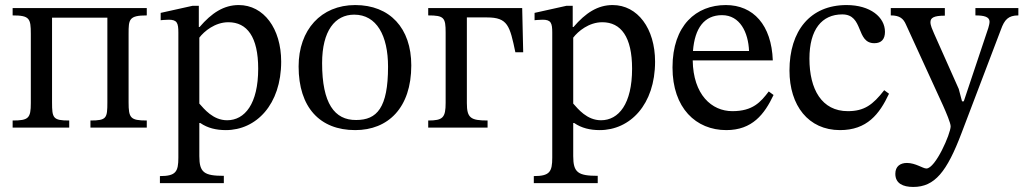

<svg xmlns="http://www.w3.org/2000/svg" viewBox="-20 -505 4051 760"><path d="M254 0V-28C190 -28 186 -37 186 -100V-435H405V-100C405 -37 402 -28 338 -28V0H561V-28C496 -28 489 -38 489 -100V-371C489 -428 490 -444 561 -444V-473H30V-444C97 -444 102 -432 102 -371V-97C102 -37 93 -28 30 -28V0Z M866 220V191C788 191 769 178 769 113V-18H773C802 2 836 10 874 10C994 10 1093 -91 1093 -261C1093 -392 1024 -485 925 -485C866 -485 818 -454 770 -398H767V-482H742L616 -454V-425C616 -425 635 -427 648 -427C681 -427 686 -414 686 -376V119C686 175 676 192 613 192V220ZM879 -29C823 -29 788 -74 769 -95V-356C788 -381 831 -417 884 -417C958 -417 1002 -359 1002 -233C1002 -94 949 -29 879 -29Z M1386 10C1516 10 1608 -78 1608 -246C1608 -394 1523 -485 1386 -485C1251 -485 1162 -387 1162 -242C1162 -80 1246 10 1386 10ZM1390 -30C1304 -29 1255 -96 1255 -255C1255 -383 1306 -447 1382 -447C1471 -447 1516 -364 1516 -241C1516 -78 1472 -30 1390 -30Z M1910 0V-28C1843 -28 1828 -38 1828 -97V-436H1908C1990 -436 1998 -403 2020 -298H2051L2047 -473H1675V-444C1738 -444 1744 -435 1744 -376V-98C1744 -39 1733 -28 1675 -28V0Z M2346 220V191C2268 191 2249 178 2249 113V-18H2253C2282 2 2316 10 2354 10C2474 10 2573 -91 2573 -261C2573 -392 2504 -485 2405 -485C2346 -485 2298 -454 2250 -398H2247V-482H2222L2096 -454V-425C2096 -425 2115 -427 2128 -427C2161 -427 2166 -414 2166 -376V119C2166 175 2156 192 2093 192V220ZM2359 -29C2303 -29 2268 -74 2249 -95V-356C2268 -381 2311 -417 2364 -417C2438 -417 2482 -359 2482 -233C2482 -94 2429 -29 2359 -29Z M2855 10C2958 10 3006 -53 3042 -129L3023 -143C2991 -101 2960 -65 2879 -65C2797 -65 2724 -130 2722 -266H3039C3034 -406 2962 -485 2853 -485C2736 -485 2642 -405 2642 -238C2642 -77 2735 10 2855 10ZM2723 -303C2730 -394 2768 -445 2838 -445C2909 -445 2942 -377 2945 -303Z M3480 -148C3435 -90 3401 -65 3336 -65C3233 -65 3184 -151 3184 -273C3184 -388 3233 -448 3314 -448C3400 -448 3367 -334 3441 -334C3469 -334 3483 -350 3483 -379C3483 -437 3425 -485 3331 -485C3187 -485 3105 -383 3105 -226C3105 -87 3180 10 3305 10C3412 10 3461 -53 3499 -134Z M3595 235C3680 235 3728 175 3786 22L3942 -388C3956 -427 3971 -444 4011 -444V-473H3841V-444C3874 -444 3897 -439 3897 -419C3897 -412 3894 -401 3892 -394L3795 -104H3788L3775 -153L3677 -373C3671 -387 3663 -404 3663 -417C3663 -434 3675 -443 3720 -443V-473H3506V-444C3542 -444 3556 -431 3566 -408L3713 -87C3725 -60 3743 -18 3743 -5C3743 24 3683 162 3647 162C3633 162 3604 140 3570 140C3544 140 3524 153 3524 183C3524 221 3554 235 3595 235Z"/></svg>

Font: STIX Two Text
Style: Regular
Weight: 400
Designer: Ross Mills, John Hudson & Paul Hanslow, Tiro Typeworks Ltd; with prior portions MicroPress Inc., and Coen Hoffman.
Foundry: Tiro Typeworks Ltd
Version: Version 2.13 b171